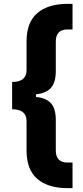

<svg xmlns="http://www.w3.org/2000/svg" viewBox="-20 -796 433 998"><path d="M118 -14V-167Q118 -228 43 -228V-370Q118 -370 118 -431V-581Q118 -680 174 -728Q230 -776 332 -776H357V-643H332Q300 -643 285 -627Q270 -611 270 -580V-426Q270 -368 245 -339.5Q220 -311 167 -306V-292Q220 -287 245 -259Q270 -231 270 -173V-14Q270 17 285 33Q300 49 332 49H357V182H332Q230 182 174 134Q118 86 118 -14Z"/></svg>

Font: Sora-SIA
Style: Bold
Weight: 700
Designer: Jonathan Barnbrook, Julián Moncada
Foundry: Barnbrook Fonts
Version: Version 2.000